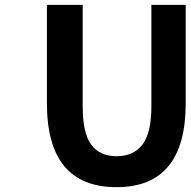

<svg xmlns="http://www.w3.org/2000/svg" viewBox="-20 -760 788 794"><path d="M462 14Q174 14 174 -333V-740H322V-320Q322 -209 357.5 -161.5Q393 -114 462 -114Q532 -114 569 -162Q606 -210 606 -320V-740H748V-333Q748 14 462 14Z"/></svg>

Font: NotoSansHansBold
Style: Bold
Weight: 700
Designer: Ryoko NISHIZUKA  (kana & ideographs); Paul D. Hunt (Latin, Greek & Cyrillic); Wenlong ZHANG  (bopomofo); Sandoll Communi
Foundry: Adobe Systems Incorporated
Version: Version 1.00;December 8, 2021;FontCreator 13.0.0.2675 64-bit